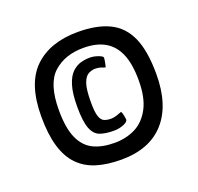

<svg xmlns="http://www.w3.org/2000/svg" viewBox="-87 -853 645 626"><g transform="rotate(-20 236.0 -540.0)"><path d="M234 -320Q185 -320 148 -331.5Q111 -343 86 -369Q61 -395 48.5 -437.5Q36 -480 36 -541Q36 -655 90.5 -707.5Q145 -760 242 -760Q308 -760 351 -739Q394 -718 415 -671Q436 -624 436 -543Q436 -436 384 -378Q332 -320 234 -320ZM243 -417Q214 -417 195 -424Q176 -431 166.5 -455.5Q157 -480 157 -531Q157 -577 165.5 -604.5Q174 -632 188 -645.5Q202 -659 218 -663.5Q234 -668 249 -668Q264 -668 279 -662.5Q294 -657 294 -652Q294 -648 292 -637Q290 -626 288 -620Q281 -623 272.5 -625.5Q264 -628 254 -628Q243 -628 231 -622Q219 -616 211.5 -595.5Q204 -575 204 -530Q204 -496 209 -481Q214 -466 223.5 -461.5Q233 -457 248 -457Q258 -457 268 -460.5Q278 -464 286 -467Q289 -461 291 -451Q293 -441 293 -438Q293 -430 277.5 -423.5Q262 -417 243 -417ZM232 -379Q272 -379 304 -395Q336 -411 355.5 -447.5Q375 -484 375 -544Q375 -601 360 -636Q345 -671 315.5 -688Q286 -705 241 -705Q177 -705 137 -669Q97 -633 97 -541Q97 -479 113 -443.5Q129 -408 159 -393.5Q189 -379 232 -379Z"/></g></svg>

Font: Yanone Kaffeesatz ExtraLight
Style: Regular
Weight: 400
Version: Version 2.003